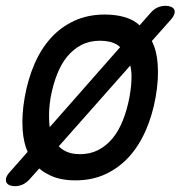

<svg xmlns="http://www.w3.org/2000/svg" viewBox="-41 -610 661 660"><path d="M218 10Q160 10 122 -12Q106 -20 94 -31L61 6Q50 18 37.5 24Q25 30 10 30Q1 30 -7 27Q-15 24 -18.5 18Q-22 12 -20 2.5Q-18 -7 -7 -19L54 -88Q40 -120 37 -162Q33 -214 44 -276Q55 -338 77.5 -390Q100 -442 134 -479.5Q168 -517 214.5 -538.5Q261 -560 319 -560Q378 -560 417 -539Q429 -532 439 -523L476 -565Q487 -578 500 -584Q513 -590 528 -590Q538 -590 546 -587Q554 -584 557.5 -578Q561 -572 558.5 -562.5Q556 -553 545 -541L481 -469Q498 -435 501 -390Q505 -338 494 -276Q483 -214 460 -161.5Q437 -109 402.5 -71Q368 -33 322 -11.5Q276 10 218 10ZM234 -80Q269 -80 297 -94.5Q325 -109 346 -134.5Q367 -160 381.5 -196.5Q396 -233 404 -276Q412 -319 411 -355Q410 -371 407 -385L161 -107Q168 -100 176 -95Q199 -80 234 -80ZM130 -173 372 -448Q368 -452 362 -456Q339 -470 303 -470Q267 -470 239 -455.5Q211 -441 190 -415.5Q169 -390 155 -354Q141 -318 133 -275Q126 -232 128 -196Q128 -184 130 -173Z"/></svg>

Font: Maple Mono Normal NL
Style: Italic
Weight: 400
Italic angle: -10°
Monospace: yes
Designer: subframe7536
Version: Version 7.000